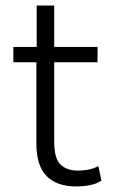

<svg xmlns="http://www.w3.org/2000/svg" viewBox="-20 -663 415 691"><path d="M254 8Q185 8 148 -29Q111 -66 111 -146V-439H28V-494H112V-643H175V-494H331V-439H175V-154Q175 -93 197.5 -71Q220 -49 261 -49Q281 -49 298.5 -52.5Q316 -56 334 -65L345 -13Q327 -1 302.5 3.5Q278 8 254 8Z"/></svg>

Font: Nunito Sans 7pt Condensed Light
Style: Regular
Weight: 300
Width: 3
Designer: Vernon Adams
Foundry: Vernon Adams
Version: Version 3.101;gftools[0.9.27]